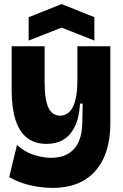

<svg xmlns="http://www.w3.org/2000/svg" viewBox="-20 -754 599 938"><path d="M237 164Q204 164 166 158.5Q128 153 91.5 141Q55 129 25 111L63 -46Q99 -12 145 2.5Q191 17 229 17Q279 17 313 -3Q347 -23 364.5 -62Q382 -101 382 -157L384 -248H371Q367 -179 345.5 -135.5Q324 -92 289.5 -71.5Q255 -51 208 -51Q151 -51 113 -80Q75 -109 56 -167.5Q37 -226 37 -313V-528H198V-354Q198 -267 216.5 -228Q235 -189 274 -189Q294 -189 310 -200Q326 -211 336.5 -232.5Q347 -254 352.5 -286Q358 -318 358 -360V-528H519V-151Q519 -95 508 -46Q497 3 474.5 41.5Q452 80 418.5 107.5Q385 135 339.5 149.5Q294 164 237 164ZM120 -556V-670L281 -734L441 -670V-556L281 -619Z"/></svg>

Font: Bricolage Grotesque 72pt ExtraBold
Style: Regular
Weight: 800
Designer: Mathieu Triay
Foundry: Atelier Triay
Version: Version 1.001;gftools[0.9.33.dev8+g029e19f]